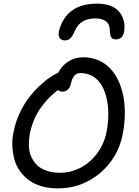

<svg xmlns="http://www.w3.org/2000/svg" viewBox="-20 -1002 762 1056"><path d="M513.2 -981.9Q594.2 -981.9 631.6 -941.4Q668.9 -900.9 664.1 -840.8Q660.2 -785.2 617.2 -785.2Q600.1 -785.2 592.3 -796.4Q584.5 -807.6 584 -837.9Q583.5 -869.1 562.3 -885Q541 -900.9 504.9 -900.9Q423.3 -900.9 394 -836.9Q379.4 -803.7 367.4 -791.7Q355.5 -779.8 337.9 -779.8Q314.5 -779.8 306.4 -796.4Q298.3 -813 306.2 -838.9Q348.6 -981.9 513.2 -981.9ZM298.8 34.2Q250 34.2 209.2 22.5Q168.5 10.7 139.6 -10.5Q110.8 -31.7 89.8 -60.8Q68.8 -89.8 59.3 -124.8Q49.8 -159.7 47.9 -198.7Q45.9 -237.8 55.2 -278.8Q65.4 -330.6 87.6 -378.4Q109.9 -426.3 136.2 -461.2Q162.6 -496.1 193.6 -525.9Q224.6 -555.7 251 -573.7Q277.3 -591.8 300.8 -603Q319.8 -640.6 355.5 -663.8Q391.1 -687 438 -687Q482.4 -687 520.3 -670.9Q558.1 -654.8 585.2 -626.2Q612.3 -597.7 631.1 -557.9Q649.9 -518.1 658.7 -471.2Q667.5 -424.3 666.5 -371.1Q665.5 -317.9 654.8 -263.2Q628.4 -131.8 528.6 -48.8Q428.7 34.2 298.8 34.2ZM144 -266.1Q138.2 -231.4 138.9 -199.7Q139.6 -168 151.6 -140.9Q163.6 -113.8 183.6 -94Q203.6 -74.2 236.6 -63Q269.5 -51.8 312 -51.8Q368.2 -51.8 421.1 -78.6Q474.1 -105.5 513.4 -157.5Q552.7 -209.5 565.9 -275.9Q575.2 -324.2 575.7 -371.1Q576.2 -418 566.9 -459.2Q557.6 -500.5 539.6 -532Q521.5 -563.5 491.2 -581.8Q460.9 -600.1 421.9 -600.1Q381.8 -600.1 370.1 -542Q365.7 -521 353.3 -509.5Q340.8 -498 325.2 -498Q309.1 -498 298.8 -506.8Q245.1 -467.3 202.9 -407.2Q160.6 -347.2 144 -266.1Z"/></svg>

Font: Shantell Sans Bouncy
Style: Italic
Weight: 400
Italic angle: -11.31°
Designer: Stephen Nixon, Anya Danilova, Shantell Martin
Foundry: Arrow Type
Version: Version 1.006;[9816181b4]